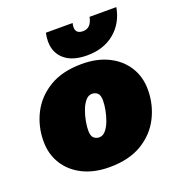

<svg xmlns="http://www.w3.org/2000/svg" viewBox="-131 -820 865 937"><g transform="rotate(-20 301.5 -351.5)"><path d="M280 10Q201 10 142.5 -19Q84 -48 51.5 -99.5Q19 -151 19 -218Q19 -296 53 -362.5Q87 -429 154.5 -469.5Q222 -510 323 -510Q402 -510 460.5 -481Q519 -452 551.5 -400.5Q584 -349 584 -282Q584 -205 550 -138Q516 -71 448.5 -30.5Q381 10 280 10ZM282 -144Q301 -144 315.5 -161Q330 -178 340 -204.5Q350 -231 355 -258.5Q360 -286 360 -307Q360 -335 348.5 -345.5Q337 -356 320 -356Q301 -356 286.5 -339Q272 -322 262 -295.5Q252 -269 247 -241.5Q242 -214 242 -193Q242 -165 254 -154.5Q266 -144 282 -144ZM577 -713Q563 -634 506.5 -587Q450 -540 364 -540Q288 -540 247 -575Q206 -610 206 -670Q206 -680 207.5 -691Q209 -702 211 -713H350Q347 -701 347 -691Q347 -658 385 -658Q427 -658 438 -713Z"/></g></svg>

Font: Work Sans Black
Style: Italic
Weight: 900
Italic angle: -13°
Designer: Wei Huang
Foundry: Wei Huang
Version: Version 2.009; ttfautohint (v1.8.3)